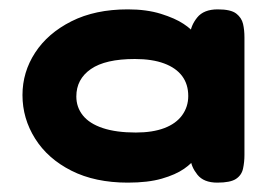

<svg xmlns="http://www.w3.org/2000/svg" viewBox="-20 -696 572 410"><path d="M445 -676Q473 -676 484.5 -667Q496 -658 499 -645Q502 -632 502 -616V-365Q502 -350 499 -336Q496 -322 484 -314Q472 -306 444 -306Q415 -306 401.5 -323Q388 -340 387 -357L398 -360Q391 -348 373 -335.5Q355 -323 325.5 -314.5Q296 -306 253 -306Q183 -306 132.5 -331.5Q82 -357 55 -400Q28 -443 28 -493Q28 -542 55 -583.5Q82 -625 132.5 -650.5Q183 -676 253 -676Q293 -676 323.5 -666.5Q354 -657 372 -645Q390 -633 394 -625L386 -622Q387 -641 401 -658.5Q415 -676 445 -676ZM270 -413Q306 -413 331 -422.5Q356 -432 369 -450Q382 -468 382 -491Q382 -516 369 -533.5Q356 -551 330.5 -560.5Q305 -570 268 -570Q205 -570 174 -548.5Q143 -527 143 -490Q143 -467 157 -449.5Q171 -432 199.5 -422.5Q228 -413 270 -413Z"/></svg>

Font: Fredoka Expanded SemiBold
Style: Regular
Weight: 600
Width: 7
Designer: Ben Nathan
Foundry: Milena B. Brandão, Ben Nathan
Version: Version 2.001